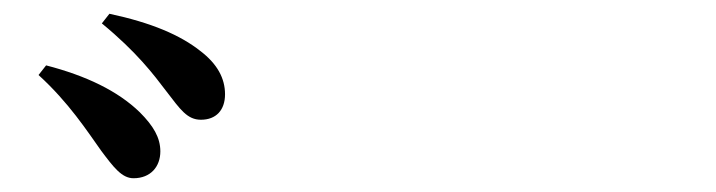

<svg xmlns="http://www.w3.org/2000/svg" viewBox="-20 -868 1040 279"><path d="M127 -649C145 -625 157 -609 174 -609C199 -609 213 -626 213 -648C213 -668 203 -685 183 -705C151 -736 105 -758 47 -773L36 -759C80 -719 107 -677 127 -649ZM222 -735C242 -709 252 -694 272 -694C294 -694 307 -708 307 -731C307 -754 296 -775 271 -794C242 -817 200 -835 139 -848L128 -834C179 -792 203 -760 222 -735Z"/></svg>

Font: Noto Serif CJK TC
Style: Bold
Weight: 700
Designer: Ryoko NISHIZUKA 西塚涼子 (kana & ideographs); Frank Grießhammer (Latin, Greek & Cyrillic); Wenlong ZHANG 张文龙 (bopomofo); San
Foundry: Adobe
Version: Version 2.001;hotconv 1.1.0;makeotfexe 2.6.0